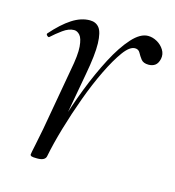

<svg xmlns="http://www.w3.org/2000/svg" viewBox="-71 -456 480 526"><g transform="rotate(15 169.0 -193.5)"><path d="M105 -6 95 -7Q103 -50 118 -102Q133 -154 153 -205.5Q173 -257 195.5 -300Q218 -343 241.5 -369Q265 -395 287 -395Q300 -395 312.5 -388Q325 -381 332.5 -369Q340 -357 337 -343Q334 -330 326.5 -324.5Q319 -319 308 -319Q293 -319 286.5 -327.5Q280 -336 275.5 -344.5Q271 -353 261 -353Q246 -353 228.5 -329Q211 -305 192 -266Q173 -227 156 -180.5Q139 -134 125.5 -88Q112 -42 105 -6ZM80 8Q67 8 63.5 6.5Q60 5 60 2Q60 -1 65.5 -26.5Q71 -52 75 -74L106 -249Q115 -295 113 -318Q111 -341 103.5 -349.5Q96 -358 87 -358Q72 -358 55.5 -346Q39 -334 26 -322Q24 -320 20 -323.5Q16 -327 18 -330Q46 -362 71.5 -378.5Q97 -395 122 -395Q139 -395 148.5 -383Q158 -371 159 -339.5Q160 -308 149 -249L105 -6Q103 8 80 8Z"/></g></svg>

Font: Cormorant Garamond Light Light
Style: Italic
Weight: 300
Italic angle: -10°
Version: Version 4.001